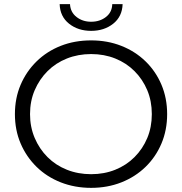

<svg xmlns="http://www.w3.org/2000/svg" viewBox="-20 -901 879 927"><path d="M420 6Q341 6 273.5 -20.5Q206 -47 156.5 -95.5Q107 -144 79.5 -208.5Q52 -273 52 -350Q52 -427 79.5 -491.5Q107 -556 156.5 -604.5Q206 -653 273 -679.5Q340 -706 420 -706Q499 -706 566 -679.5Q633 -653 682.5 -605Q732 -557 759.5 -492Q787 -427 787 -350Q787 -273 759.5 -208Q732 -143 682.5 -95Q633 -47 566 -20.5Q499 6 420 6ZM420 -60Q483 -60 536.5 -81.5Q590 -103 629.5 -142.5Q669 -182 691 -234.5Q713 -287 713 -350Q713 -413 691 -465.5Q669 -518 629.5 -557.5Q590 -597 536.5 -618.5Q483 -640 420 -640Q357 -640 303 -618.5Q249 -597 209.5 -557.5Q170 -518 147.5 -465.5Q125 -413 125 -350Q125 -288 147.5 -235Q170 -182 209.5 -142.5Q249 -103 303 -81.5Q357 -60 420 -60ZM420 -752Q357 -752 313.5 -786.5Q270 -821 268 -881H318Q320 -842 349.5 -819Q379 -796 420 -796Q462 -796 491.5 -819Q521 -842 522 -881H572Q570 -821 526.5 -786.5Q483 -752 420 -752Z"/></svg>

Font: MOST Montserrat
Style: Regular
Weight: 400
Designer: Julieta Ulanovsky
Foundry: Julieta Ulanovsky
Version: Version 8.000;March 11, 2024;FontCreator 15.0.0.2926 64-bit